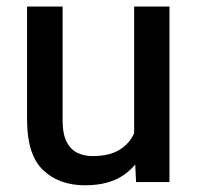

<svg xmlns="http://www.w3.org/2000/svg" viewBox="-20 -548 594 578"><path d="M383.8 -528.3H490.2V0H389.6L383.8 -123.5ZM439.9 -235.4Q439.9 -164.6 419.4 -109.4Q398.9 -54.2 354 -22.2Q309.1 9.8 235.8 9.8Q157.7 9.8 109.6 -36.1Q61.5 -82 61.5 -187V-528.3H168.5V-186Q168.5 -144 180.9 -120.4Q193.4 -96.7 214.1 -87.4Q234.9 -78.1 258.3 -78.1Q311.5 -78.1 342.8 -98.9Q374 -119.6 387.5 -155.3Q400.9 -190.9 400.9 -234.4Z"/></svg>

Font: Heebo Medium
Style: Regular
Weight: 500
Designer: Oded Ezer
Foundry: Ezer Type House
Version: Version 3.100